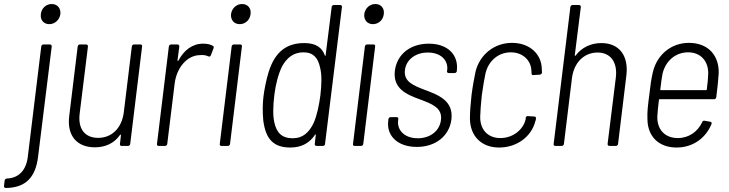

<svg xmlns="http://www.w3.org/2000/svg" viewBox="-94 -725 3624 954"><path d="M151 -605C178 -605 202 -626 206 -655C209 -684 191 -705 163 -705C135 -705 112 -684 109 -655C105 -626 123 -605 151 -605ZM-65 209C36 208 83 153 95 55L163 -494C163 -500 160 -504 154 -504H122C116 -504 112 -500 111 -494L44 55C36 120 0 160 -60 162C-65 162 -70 166 -71 172L-74 199C-75 205 -71 209 -65 209Z M561 -494 521 -166C511 -89 462 -40 394 -40C328 -40 292 -84 302 -162L343 -494C343 -500 340 -504 334 -504H303C297 -504 293 -500 292 -494L250 -149C237 -46 293 7 377 7C430 7 473 -13 502 -54C504 -57 507 -57 507 -53L502 -10C501 -4 504 0 510 0H542C548 0 552 -4 553 -10L612 -494C613 -500 610 -504 604 -504H572C566 -504 562 -500 561 -494Z M915 -508C861 -508 820 -475 793 -425C791 -421 788 -422 788 -426L797 -494C797 -500 794 -504 788 -504H756C750 -504 746 -500 745 -494L686 -10C685 -4 688 0 694 0H726C732 0 736 -4 737 -10L774 -311C784 -389 836 -450 898 -451C917 -453 931 -450 941 -445C947 -442 952 -445 954 -451L967 -485C969 -490 968 -495 964 -497C952 -504 938 -508 915 -508Z M1097 -605C1125 -605 1148 -626 1151 -655C1155 -684 1137 -705 1109 -705C1081 -705 1058 -684 1054 -655C1051 -626 1069 -605 1097 -605ZM1006 0H1038C1044 0 1048 -4 1049 -10L1108 -494C1109 -500 1106 -504 1100 -504H1068C1062 -504 1058 -500 1057 -494L998 -10C997 -4 1000 0 1006 0Z M1554 -690 1524 -451C1524 -447 1521 -446 1520 -450C1506 -488 1477 -511 1418 -511C1331 -511 1273 -469 1241 -368C1229 -330 1219 -278 1215 -245C1211 -211 1210 -171 1214 -128C1226 -30 1268 8 1349 8C1406 8 1445 -16 1471 -55C1473 -59 1476 -58 1475 -54L1470 -10C1469 -4 1473 0 1479 0H1511C1516 0 1521 -4 1521 -10L1605 -690C1606 -696 1602 -700 1597 -700H1565C1559 -700 1554 -696 1554 -690ZM1465 -115C1442 -67 1411 -38 1361 -38C1305 -38 1280 -67 1269 -117C1261 -152 1263 -200 1269 -252C1276 -308 1289 -357 1307 -394C1331 -438 1364 -465 1414 -465C1464 -465 1486 -436 1496 -391C1506 -354 1504 -305 1498 -252C1491 -198 1480 -150 1465 -115Z M1759 -605C1787 -605 1810 -626 1813 -655C1817 -684 1799 -705 1771 -705C1743 -705 1720 -684 1716 -655C1713 -626 1731 -605 1759 -605ZM1668 0H1700C1706 0 1710 -4 1711 -10L1770 -494C1771 -500 1768 -504 1762 -504H1730C1724 -504 1720 -500 1719 -494L1660 -10C1659 -4 1662 0 1668 0Z M1977 5C2071 5 2139 -50 2149 -132C2160 -225 2084 -253 2018 -278C1960 -300 1911 -319 1918 -377C1924 -428 1970 -464 2032 -464C2097 -464 2134 -425 2128 -376L2127 -372C2126 -366 2130 -362 2136 -362H2165C2170 -362 2175 -366 2176 -372V-375C2185 -452 2131 -508 2037 -508C1946 -508 1879 -457 1868 -374C1857 -284 1927 -255 1993 -231C2051 -209 2105 -190 2097 -129C2091 -76 2045 -38 1982 -38C1916 -38 1879 -78 1884 -125L1885 -133C1886 -139 1883 -143 1877 -143H1847C1841 -143 1837 -139 1836 -133L1835 -124C1826 -51 1881 5 1977 5Z M2386 8C2477 8 2548 -49 2566 -123C2568 -127 2569 -131 2569 -135C2570 -142 2567 -146 2561 -146L2530 -148C2524 -149 2519 -146 2518 -139V-133C2507 -83 2457 -39 2392 -39C2329 -39 2291 -82 2292 -145C2293 -172 2295 -208 2300 -252C2306 -294 2312 -331 2318 -359C2332 -421 2381 -465 2444 -465C2505 -465 2543 -424 2546 -378C2546 -374 2547 -371 2547 -366V-361C2547 -354 2550 -352 2556 -352L2588 -354C2594 -355 2598 -358 2599 -365L2598 -383C2597 -454 2540 -512 2450 -512C2361 -512 2290 -453 2269 -370C2262 -336 2255 -299 2249 -253C2244 -209 2241 -169 2241 -135C2242 -50 2297 8 2386 8Z M2894 -511C2843 -511 2797 -490 2766 -449C2764 -446 2762 -447 2762 -451L2792 -690C2792 -696 2789 -700 2783 -700H2751C2745 -700 2741 -696 2740 -690L2657 -10C2656 -4 2659 0 2665 0H2697C2703 0 2707 -4 2708 -10L2748 -338C2758 -414 2808 -464 2875 -464C2940 -464 2975 -416 2966 -340L2925 -10C2925 -4 2928 0 2934 0H2966C2972 0 2976 -4 2977 -10L3018 -348C3031 -448 2983 -511 2894 -511Z M3274 -39C3209 -39 3171 -82 3172 -145C3173 -167 3176 -196 3180 -228C3180 -231 3183 -232 3184 -232H3454C3460 -232 3464 -236 3465 -242C3471 -290 3475 -327 3477 -360C3480 -449 3425 -512 3329 -512C3240 -512 3170 -452 3150 -367C3142 -334 3137 -297 3132 -252C3126 -207 3121 -168 3123 -132C3124 -49 3177 8 3268 8C3348 8 3412 -38 3441 -108C3444 -114 3441 -119 3436 -120L3407 -125C3401 -126 3397 -124 3395 -118C3373 -71 3329 -39 3274 -39ZM3325 -465C3388 -465 3426 -421 3425 -359C3424 -337 3422 -309 3418 -281C3418 -278 3416 -277 3414 -277H3190C3188 -277 3186 -278 3187 -281C3190 -310 3194 -337 3198 -359C3213 -421 3261 -465 3325 -465Z"/></svg>

Font: Barlow Semi Condensed Light
Style: Italic
Weight: 300
Width: 4
Italic angle: -7°
Designer: Jeremy Tribby
Foundry: Tribby Type
Version: Version 1.422;hotconv 1.0.109;makeotfexe 2.5.65596